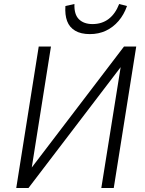

<svg xmlns="http://www.w3.org/2000/svg" viewBox="-20 -937 725 957"><path d="M61 0 173 -705H234L138 -100L136 -99L598 -705H659L547 0H485L582 -606L585 -607L122 0ZM428 -767Q383 -767 354.5 -784Q326 -801 314.5 -832Q303 -863 306 -907L351 -917Q349 -865 373.5 -841Q398 -817 441 -817Q488 -817 521.5 -842.5Q555 -868 574 -917L613 -907Q598 -864 571 -832.5Q544 -801 508 -784Q472 -767 428 -767Z"/></svg>

Font: Nunito Sans 7pt Condensed Light
Style: Italic
Weight: 300
Width: 3
Italic angle: -9°
Designer: Vernon Adams
Foundry: Vernon Adams
Version: Version 3.101;gftools[0.9.27]